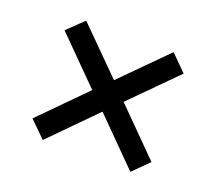

<svg xmlns="http://www.w3.org/2000/svg" viewBox="-83 -685 734 653"><g transform="rotate(20 284.5 -358.5)"><path d="M69 -199 227 -359 69 -518 127 -574 285 -416 443 -575 500 -518 341 -358 500 -198 444 -142 285 -302 127 -142Z"/></g></svg>

Font: Noto Serif Sinhala Black
Style: Regular
Weight: 900
Designer: Jelle Bosma - Monotype Design Team
Foundry: Monotype Imaging Inc.
Version: Version 2.007; ttfautohint (v1.8.4.7-5d5b)